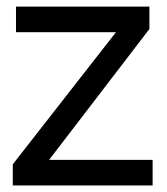

<svg xmlns="http://www.w3.org/2000/svg" viewBox="-20 -566 511 586"><path d="M19 0H445.8V-78.1H129.9L436 -477.5V-545.9H28.8V-467.8H334L19 -64.5Z"/></svg>

Font: Guggenheim Sans Display
Style: Regular
Weight: 400
Designer: Modified by Tom Baber under direction of Pentagram Design 2023
Foundry: rsms
Version: Version 1.001;Glyphs 3.1.2 (3151)